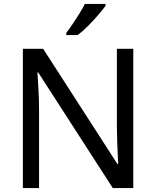

<svg xmlns="http://www.w3.org/2000/svg" viewBox="-20 -964 800 984"><path d="M663.1 0H558.1L175.8 -592.8H171.9Q173.8 -558.1 177 -506.1Q180.2 -454.1 180.2 -398.9V0H97.2V-713.9H201.2L582 -123H585.9Q585 -139.2 583.5 -171.1Q582 -203.1 580.6 -240.5Q579.1 -277.8 579.1 -311V-713.9H663.1ZM521 -943.8V-934.1Q507.8 -916 483.4 -887.5Q459 -858.9 430.4 -830.3Q401.9 -801.8 377.9 -784.2H319.8V-795.9Q334 -814 352.1 -840.6Q370.1 -867.2 387 -894.5Q403.8 -921.9 415 -943.8Z"/></svg>

Font: Defago Noto Sans
Style: Regular
Weight: 400
Designer: John M. Durdin
Foundry: Lao IT Dev Co., Ltd.
Version: Version 1.000 2007 initial release